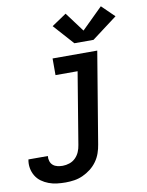

<svg xmlns="http://www.w3.org/2000/svg" viewBox="-173 -851 878 1147"><g transform="rotate(-10 266.0 -277.0)"><path d="M131 223Q105 223 79 220Q53 217 29 208Q5 199 -15 184.5Q-35 170 -48 148.5Q-61 127 -65.5 101.5Q-70 76 -65 50Q-65 50 -65 49.5Q-65 49 -65 49H53Q53 49 53 49Q53 49 53 49Q51 65 56 80.5Q61 96 72.5 105.5Q84 115 99.5 118.5Q115 122 131 122Q151 122 172 115Q193 108 208.5 92.5Q224 77 232.5 57Q241 37 244 16L316 -419H182V-520H453L361 33Q357 59 348 85Q339 111 322.5 134Q306 157 283.5 174.5Q261 192 235.5 203.5Q210 215 183.5 219Q157 223 131 223ZM326 -587 216 -710 305 -770 393 -652 520 -777 596 -703 442 -587Z"/></g></svg>

Font: Zed Sans Extended
Style: Bold Italic
Weight: 700
Width: 7
Italic angle: -9°
Designer: Belleve Invis
Foundry: Belleve Invis
Version: Version 1.0.0; ttfautohint (v1.8.4)